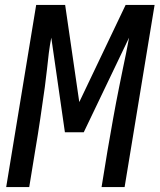

<svg xmlns="http://www.w3.org/2000/svg" viewBox="-20 -755 644 775"><path d="M5 0 126 -735H243L300 -343L487 -735H604L483 0H390L414 -147Q425 -211 436.5 -275.5Q448 -340 461 -404L476 -478Q483 -509 489 -540.5Q495 -572 501 -603L318 -221H242L187 -603Q181 -572 177 -540.5Q173 -509 170 -478L161 -404Q152 -340 142.5 -275.5Q133 -211 122 -147L98 0Z"/></svg>

Font: Iosevka Medium Extended
Style: Italic
Weight: 500
Width: 7
Italic angle: -9°
Monospace: yes
Designer: Belleve Invis
Foundry: Belleve Invis
Version: Version 32.5.0; ttfautohint (v1.8.4)